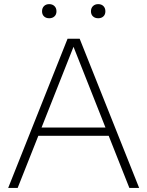

<svg xmlns="http://www.w3.org/2000/svg" viewBox="-20 -932 730 952"><path d="M20.5 0 315 -740H375L670 0H621.5L519 -258.5H170L67.5 0ZM186 -299.5H503L344.5 -700ZM467 -841.5Q451 -841.5 441 -850.8Q431 -860 431 -876Q431 -892 441 -901.8Q451 -911.5 467 -911.5Q483 -911.5 492.8 -901.8Q502.5 -892 502.5 -876Q502.5 -860 492.8 -850.8Q483 -841.5 467 -841.5ZM224 -841.5Q208 -841.5 198.2 -850.8Q188.5 -860 188.5 -876Q188.5 -892 198.2 -901.8Q208 -911.5 224 -911.5Q240 -911.5 250 -901.8Q260 -892 260 -876Q260 -860 250 -850.8Q240 -841.5 224 -841.5Z"/></svg>

Font: Encode Sans Semi Expanded ExtraLight
Style: Regular
Weight: 200
Width: 6
Designer: Multiple Designers
Foundry: Impallari Type
Version: Version 3.000; ttfautohint (v1.8.3) -l 8 -r 50 -G 200 -x 14 